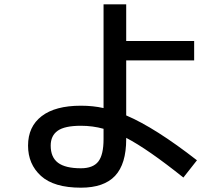

<svg xmlns="http://www.w3.org/2000/svg" viewBox="-20 -815 1040 890"><path d="M880 -535H565V-280Q699 -223 893 -72L830 8Q665 -124 565 -176V-170Q565 -55 513.5 0Q462 55 355 55Q230 55 170 0.5Q110 -54 110 -140Q110 -228 173 -276.5Q236 -325 355 -325Q412 -325 460 -314V-795H565V-625H880ZM460 -218Q410 -232 355 -232Q280 -232 247.5 -209Q215 -186 215 -140Q215 -86 249 -60.5Q283 -35 355 -35Q411 -35 435.5 -66Q460 -97 460 -170Z"/></svg>

Font: Mplus 1p Medium
Style: Regular
Weight: 500
Version: Version 1.061